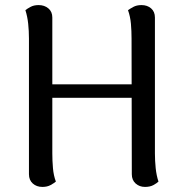

<svg xmlns="http://www.w3.org/2000/svg" viewBox="-20 -724 724 756"><path d="M186 -120Q186 -91 188.5 -62Q191 -33 200 -9Q193 -3 179.5 4.5Q166 12 147 12Q124 12 109 -1.5Q94 -15 94 -38V-572Q94 -602 91 -630.5Q88 -659 80 -684Q86 -689 99.5 -696.5Q113 -704 132 -704Q155 -704 170.5 -691Q186 -678 186 -655ZM590 -120Q590 -91 593 -62Q596 -33 604 -9Q598 -3 584.5 4.5Q571 12 551 12Q529 12 514 -1.5Q499 -15 499 -38L498 -572Q498 -602 495.5 -630.5Q493 -659 484 -684Q491 -689 504.5 -696.5Q518 -704 537 -704Q560 -704 575 -691Q590 -678 590 -655ZM152 -392H529V-339H152Z"/></svg>

Font: Arima Medium
Style: Regular
Weight: 500
Designer: Joana Correia and Natanael Gama
Foundry: NDISCOVER
Version: Version 1.101;gftools[0.9.23]